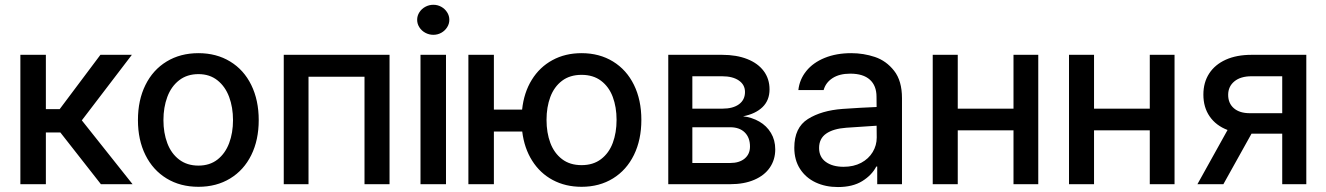

<svg xmlns="http://www.w3.org/2000/svg" viewBox="-20 -755 5437 787"><path d="M63.5 -530.3H168V-307.6H224.6L391.6 -530.3H520.5L315.4 -261.7L523.4 0H393.6L227.5 -211.9H168V0H63.5Z M545.4 -262.7Q545.4 -344.7 576.2 -406.7Q606.9 -468.8 663.1 -502.9Q719.2 -537.1 793.5 -537.1Q867.2 -537.1 923.3 -502.9Q979.5 -468.8 1010 -406.5Q1040.5 -344.2 1040.5 -262.7Q1040.5 -181.2 1010 -119.4Q979.5 -57.6 923.3 -23.4Q867.2 10.7 793.5 10.7Q719.2 10.7 663.1 -23.4Q606.9 -57.6 576.2 -119.4Q545.4 -181.2 545.4 -262.7ZM935.1 -262.7Q935.1 -314.9 919.2 -357.7Q903.3 -400.4 871.3 -425.8Q839.4 -451.2 793.5 -451.2Q746.6 -451.2 714.1 -425.8Q681.6 -400.4 665.8 -357.7Q649.9 -314.9 649.9 -262.7Q649.9 -210.4 665.8 -168.2Q681.6 -126 714.1 -101.1Q746.6 -76.2 793.5 -76.2Q839.8 -76.2 871.6 -101.1Q903.3 -126 919.2 -168.2Q935.1 -210.4 935.1 -262.7Z M1143.1 -530.3H1576.7V0H1474.1V-440.4H1244.6V0H1143.1Z M1703.6 -530.3H1808.1V0H1703.6ZM1689.9 -673.8Q1689.9 -690.4 1699 -704.6Q1708 -718.8 1723.4 -727.1Q1738.8 -735.4 1756.3 -735.4Q1773.9 -735.4 1788.8 -727.1Q1803.7 -718.8 1812.7 -704.6Q1821.8 -690.4 1821.8 -673.8Q1821.8 -657.2 1812.7 -643.1Q1803.7 -628.9 1788.8 -620.6Q1773.9 -612.3 1756.3 -612.3Q1738.8 -612.3 1723.4 -620.6Q1708 -628.9 1699 -643.1Q1689.9 -657.2 1689.9 -673.8Z M2004.4 -305.7H2120.1Q2127.4 -375.5 2159.7 -427.7Q2191.9 -480 2244.4 -508.5Q2296.9 -537.1 2363.8 -537.1Q2437 -537.1 2492.7 -502.9Q2548.3 -468.8 2578.6 -407Q2608.9 -345.2 2608.9 -263.7Q2608.9 -182.1 2578.6 -120.1Q2548.3 -58.1 2492.7 -23.7Q2437 10.7 2363.8 10.7Q2297.9 10.7 2245.8 -17.1Q2193.8 -44.9 2161.4 -96.2Q2128.9 -147.5 2120.6 -215.8H2004.4V0H1899.9V-530.3H2004.4ZM2507.3 -263.7Q2507.3 -315.9 2491.7 -357.7Q2476.1 -399.4 2443.8 -423.8Q2411.6 -448.2 2363.8 -448.2Q2315.9 -448.2 2283.7 -423.8Q2251.5 -399.4 2235.8 -357.7Q2220.2 -315.9 2220.2 -263.7Q2220.2 -210.9 2235.8 -169.2Q2251.5 -127.4 2283.7 -102.8Q2315.9 -78.1 2363.8 -78.1Q2411.6 -78.1 2443.8 -102.8Q2476.1 -127.4 2491.7 -169.2Q2507.3 -210.9 2507.3 -263.7Z M2719.2 -530.3H2939.9Q2999 -530.3 3043 -512.9Q3086.9 -495.6 3110.6 -463.6Q3134.3 -431.6 3134.3 -388.7Q3134.3 -343.8 3105.5 -315.9Q3076.7 -288.1 3025.9 -278.3Q3062.5 -273.9 3092.5 -256.6Q3122.6 -239.3 3140.1 -210Q3157.7 -180.7 3157.7 -142.6Q3157.7 -100.6 3135.7 -68.4Q3113.8 -36.1 3072 -18.1Q3030.3 0 2973.1 0H2719.2ZM3054.2 -154.3Q3054.2 -190.9 3032.7 -212.2Q3011.2 -233.4 2973.1 -233.4H2817.9V-86.9H2973.1Q3010.7 -86.9 3032.5 -105.2Q3054.2 -123.5 3054.2 -154.3ZM3033.7 -377.9Q3033.7 -407.7 3008.5 -425Q2983.4 -442.4 2939.9 -442.4H2817.9V-309.6H2940.9Q2984.4 -309.6 3009 -327.6Q3033.7 -345.7 3033.7 -377.9Z M3434.1 -308.6Q3467.3 -311 3506.6 -313.2Q3545.9 -315.4 3573.2 -316.4L3572.8 -358.4Q3572.8 -403.8 3545.4 -428.5Q3518.1 -453.1 3465.3 -453.1Q3420.9 -453.1 3392.6 -434.8Q3364.3 -416.5 3356 -385.7H3252.4Q3257.3 -429.7 3285.2 -464.1Q3313 -498.5 3360.6 -517.8Q3408.2 -537.1 3469.2 -537.1Q3519.5 -537.1 3566.2 -521.5Q3612.8 -505.9 3645 -464.8Q3677.2 -423.8 3677.2 -352.5V0H3575.7V-72.3H3571.8Q3553.7 -37.1 3514.4 -12.7Q3475.1 11.7 3414.6 11.7Q3363.8 11.7 3323.2 -7.3Q3282.7 -26.4 3259.3 -62.7Q3235.8 -99.1 3235.8 -149.4Q3235.8 -231.9 3291.5 -267.1Q3347.2 -302.2 3434.1 -308.6ZM3438 -71.3Q3479 -71.3 3509.8 -87.6Q3540.5 -104 3557.1 -131.6Q3573.7 -159.2 3573.7 -191.4L3573.2 -239.7L3448.7 -231.4Q3395.5 -227.5 3366.5 -207.3Q3337.4 -187 3337.4 -148.4Q3337.4 -111.3 3365 -91.3Q3392.6 -71.3 3438 -71.3Z M3905.8 -309.6H4134.3V-530.3H4235.8V0H4134.3V-220.7H3905.8V0H3803.2V-530.3H3905.8Z M4464.4 -309.6H4692.9V-530.3H4794.4V0H4692.9V-220.7H4464.4V0H4361.8V-530.3H4464.4Z M5235.8 -207H5109.9L4994.6 0H4888.2L5011.7 -222.2Q4964.4 -240.2 4938.5 -277.6Q4912.6 -314.9 4912.6 -367.2Q4912.6 -417 4936.3 -453.6Q4960 -490.2 5004.4 -510.3Q5048.8 -530.3 5109.9 -530.3H5334.5V0H5235.8ZM5103 -291H5235.8V-442.4H5109.9Q5064.9 -442.4 5039.6 -421.4Q5014.2 -400.4 5014.2 -366.2Q5014.2 -331.5 5037.6 -311.3Q5061 -291 5103 -291Z"/></svg>

Font: Pretendard GOV Medium
Style: Regular
Weight: 500
Designer: Base glyphs from Inter by Rasmus Andersson; Hangeul glyphs from Noto Sans CJK(Source Han Sans) by Jang Soo-young and Kan
Foundry: Kil Hyung-jin
Version: Version 1.309